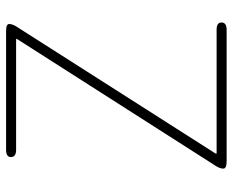

<svg xmlns="http://www.w3.org/2000/svg" viewBox="-87 -679 766 632"><g transform="rotate(-90 296.0 -363.0)"><path d="M81 0Q57 0 57 -11Q57 -22 66 -36L483 -689Q486 -693 481 -693H119Q95 -693 95 -710Q95 -726 119 -726H509Q533 -726 533 -716Q533 -705 524 -691L107 -37Q104 -33 109 -33H514Q538 -33 538 -17Q538 0 514 0Z"/></g></svg>

Font: Resource Han Rounded JP ExtraLight
Style: Regular
Weight: 250
Designer: Cyano Hao (round all glyphs); Ryoko NISHIZUKA 西塚涼子 (kana, bopomofo & ideographs); Paul D. Hunt (Latin, Greek & Cyrillic)
Foundry: Cyano Hao
Version: 0.990